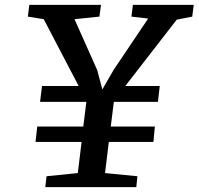

<svg xmlns="http://www.w3.org/2000/svg" viewBox="-20 -766 813 786"><path d="M152 -414H302L159 -687.5L94 -698L100 -746H393.5L387 -698L285 -687.5L378 -479L399 -400L445.5 -480.5L586.5 -690L518 -698L524 -746H773L767 -698L703.5 -685.5L493 -414H634L626.5 -349H446L433.5 -248H614L608 -185H425.5L410 -57.5L542.5 -44.5L538 0H165.5L170.5 -44.5L298.5 -57.5L314 -185H125.5L132.5 -248H321L333.5 -349H144Z"/></svg>

Font: Merriweather SemiBold
Style: Italic
Weight: 600
Italic angle: -7.8°
Version: Version 2.101